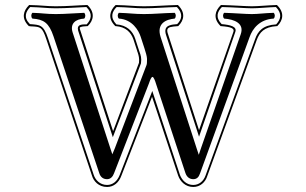

<svg xmlns="http://www.w3.org/2000/svg" viewBox="-20 -701 1218 764"><path d="M909 -575 772 -183 649 -564C642 -583 646 -589 657 -593C664 -595 674 -596 688 -597H689L690 -598C712 -620 719 -650 689 -680L688 -681H686C638 -680 596 -676 553 -676C518 -676 490 -680 442 -681H441L439 -680C418 -659 407 -629 438 -598L439 -597H441C480 -594 501 -573 511 -544L526 -498C526 -496 527 -494 528 -492C532 -479 535 -469 533 -451L430 -179L299 -582C296 -590 297 -593 303 -594C308 -596 316 -596 327 -597H329L330 -598C352 -620 359 -650 329 -680L327 -681H326C288 -680 248 -676 202 -676C167 -676 146 -680 98 -681H96L95 -680C74 -659 63 -629 94 -598L95 -597H97C101 -596 105 -596 108 -596C140 -594 148 -594 164 -546L346 -2C352 19 372 43 406 43C432 43 453 26 463 -2L585 -316L689 -2C697 21 718 43 749 43C776 43 797 25 805 -1L1002 -543C1013 -572 1031 -594 1081 -597H1083L1084 -598C1106 -620 1113 -650 1083 -680L1082 -681H1080C1044 -680 1008 -676 982 -676C960 -676 907 -680 861 -681H860L858 -680C837 -659 826 -629 857 -598L858 -597H860C900 -594 913 -588 909 -575ZM916 -573C925 -596 895 -602 862 -605C836 -632 845 -655 863 -673C909 -672 959 -668 982 -668C1009 -668 1045 -672 1078 -673C1104 -646 1097 -624 1079 -604C1026 -601 1006 -577 995 -545L798 -3C790 20 772 35 749 35C722 35 704 16 696 -5L586 -339L456 -4C446 21 428 35 406 35C377 35 359 14 353 -5L171 -549C153 -603 139 -602 99 -605C72 -632 83 -655 100 -673C147 -672 166 -668 202 -668C248 -668 290 -672 324 -673C350 -646 343 -624 325 -604C314 -604 307 -604 301 -602C290 -599 288 -590 291 -579L429 -155L541 -449V-450C544 -469 540 -482 535 -495C534 -497 534 -499 533 -501L518 -547C508 -578 484 -601 443 -604C417 -632 426 -655 444 -673C492 -672 517 -668 553 -668C596 -668 639 -672 684 -673C710 -646 703 -623 685 -605C672 -604 663 -603 655 -600C639 -595 634 -582 641 -561L772 -157ZM938 -565 779 -109 771 -85 763 -109 619 -554C602 -608 641 -624 675 -627C681 -633 681 -644 675 -650C628 -649 593 -645 553 -645C514 -645 493 -649 453 -650C447 -644 447 -633 453 -627C506 -624 532 -580 540 -554L555 -508C559 -496 565 -476 565 -467C565 -458 565 -446 563 -442L437 -111L427 -87L419 -111L269 -572C258 -607 280 -625 315 -627C321 -633 321 -644 315 -650C282 -649 241 -645 202 -645C162 -645 149 -649 109 -650C103 -644 103 -633 109 -627C154 -624 175 -610 193 -556L375 -12C380 4 391 12 406 12C420 12 429 2 434 -12L573 -370C577 -382 582 -395 587 -395C591 -395 597 -381 601 -367L718 -12C724 5 736 12 749 12C763 12 771 4 776 -11L973 -553C985 -588 1014 -624 1069 -627C1075 -633 1075 -644 1069 -650C1032 -649 1008 -645 982 -645C956 -645 912 -649 872 -650C866 -644 866 -633 872 -627C913 -624 953 -608 938 -565Z"/></svg>

Font: Libertinus Serif Initials
Style: Regular
Weight: 400
Designer: Philipp H. Poll, Khaled Hosny
Foundry: Caleb Maclennan
Version: Version 7.050;RELEASE